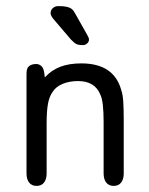

<svg xmlns="http://www.w3.org/2000/svg" viewBox="-20 -601 490 630"><path d="M127 -347Q125 -375 117 -383Q109 -391 99 -391Q85 -391 76 -384.5Q67 -378 67 -360V-32Q67 -13 75.5 -2Q84 9 100 9Q116 9 124.5 -2Q133 -13 133 -32V-195Q133 -237 137.5 -261Q142 -285 153 -300Q164 -317 186 -326Q208 -335 236 -335Q291 -335 309 -291Q315 -279 317.5 -256Q320 -233 320 -201V-32Q320 -13 328.5 -2Q337 9 353 9Q369 9 377.5 -2Q386 -13 386 -32V-207Q386 -242 384.5 -266.5Q383 -291 378 -305Q354 -393 247 -393Q207 -393 178 -382Q149 -371 127 -347ZM155 -539 213 -471Q220 -464 225 -460Q230 -456 236 -454.5Q242 -453 252 -453Q260 -453 266 -458.5Q272 -464 272 -471Q272 -477 267 -485L227 -556Q222 -566 216 -571Q210 -576 200 -578.5Q190 -581 171 -581Q161 -581 153.5 -574.5Q146 -568 146 -558Q146 -550 155 -539Z"/></svg>

Font: Beiruti
Style: Regular
Weight: 400
Version: Version 1.00